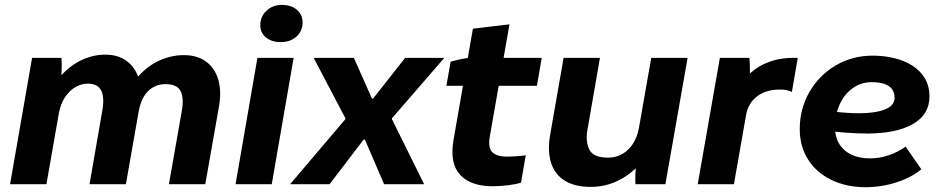

<svg xmlns="http://www.w3.org/2000/svg" viewBox="-20 -758 3883 790"><path d="M112 -520H232.8Q234.6 -499 233.8 -473.4Q233 -447.8 230.2 -419.8L212.6 -424.8Q255 -479.6 306.8 -506.4Q358.6 -533.2 413.6 -533.2Q466 -533.2 501.8 -506.5Q537.6 -479.8 551.7 -432.4Q565.8 -385 555 -324.2L498 0H348.4L400.8 -302Q410.6 -356.8 396.5 -385.3Q382.4 -413.8 340.6 -413.8Q315 -413.8 290.6 -399.8Q266.2 -385.8 247.3 -357.8Q228.4 -329.8 221.6 -288.4L171 0H21.4ZM660.8 -411.8Q619 -411.8 589.5 -383.2Q560 -354.6 550.2 -296.4L528.4 -418.4Q570.8 -476 624.8 -503.6Q678.8 -531.2 736.6 -531.2Q792.6 -531.2 829 -503.7Q865.4 -476.2 878.7 -428.2Q892 -380.2 880.8 -318.6L824.6 0H675L727.8 -300Q737.6 -355.2 722.9 -383.5Q708.2 -411.8 660.8 -411.8Z M1039.2 -520H1188.2L1098.2 0H949.2ZM1051 -653.6Q1051 -690 1076.5 -713.9Q1102 -737.8 1139.6 -737.8Q1178.4 -737.8 1201.7 -717.6Q1225 -697.4 1225 -666.5Q1225 -629.6 1199.4 -607.2Q1173.8 -584.8 1135.6 -584.8Q1097.4 -584.8 1074.2 -604.1Q1051 -623.3 1051 -653.6Z M1401 -267.6V-271.6L1270.6 -520H1436L1510.2 -352.8H1515.4L1647 -520H1808.2L1593.2 -271.8L1592.6 -267.8L1725.2 0H1560.4L1481.4 -183.6H1476.2L1336 0H1173.6Z M1846 -181.8 1925.8 -640 2076.2 -657.8 1995.8 -199Q1987 -150.2 2005.5 -131.9Q2024 -113.6 2065.8 -113.6Q2083.4 -113.6 2106 -115.2Q2128.6 -116.8 2143.2 -119.2L2123.8 -6.4Q2101.4 0.4 2069.1 4.4Q2036.8 8.4 2008 8.4Q1916.4 8.4 1873 -39Q1829.6 -86.4 1846 -181.8ZM1920 -520H2209L2189.2 -405H1816.8L1834 -504Q1855.6 -510.4 1878.8 -515.2Q1902 -520 1920 -520Z M2244.2 -206.4 2299 -520H2448.6L2396.8 -222.6Q2388.8 -173.2 2405.5 -141.3Q2422.2 -109.4 2481.4 -109.4Q2530.4 -109.4 2564.7 -142.7Q2599 -176 2609.2 -233.2L2659.6 -520H2809.2L2717.8 0H2594.6Q2593.2 -18.8 2594.5 -44.7Q2595.8 -70.6 2598.8 -88.2L2611.6 -82Q2572 -37.8 2520.4 -13.4Q2468.8 11 2411.4 11Q2343.6 11 2302.2 -15.7Q2260.8 -42.4 2246.5 -91.1Q2232.2 -139.8 2244.2 -206.4Z M2942 -520H3063.6Q3065.4 -498.6 3065.6 -472.4Q3065.8 -446.2 3064 -427L3048.8 -438.4Q3085.6 -479.4 3135.3 -499.7Q3185 -520 3245 -520H3262.6L3238.2 -379.6Q3219.2 -388.6 3199.6 -389.2Q3137.6 -392.2 3098 -363.7Q3058.4 -335.2 3049.6 -283.8L2999.8 0H2850.8Z M3270.6 -227.2Q3270.6 -309.8 3310.4 -379.3Q3350.2 -448.8 3418.8 -488.9Q3487.4 -529 3569.6 -529Q3636.4 -529 3689.8 -509.5Q3743.2 -490 3773.8 -452.4Q3804.4 -414.8 3804.4 -361.2Q3804.4 -286.6 3736 -247.6Q3667.6 -208.6 3547.8 -208.6Q3465.4 -208.6 3358.2 -223L3370.4 -304.2Q3451 -292 3514.6 -292Q3581 -292 3620.9 -307.6Q3660.8 -323.2 3660.8 -355.2Q3660.8 -377 3650 -391.5Q3639.2 -406 3618 -413Q3596.8 -420 3567.2 -420Q3523.2 -420 3488.7 -395.4Q3454.2 -370.8 3434.9 -328.4Q3415.6 -286 3415.6 -235.8Q3415.6 -174 3454.8 -140.2Q3494 -106.4 3559.6 -106.4Q3600.2 -106.4 3638.3 -119.7Q3676.4 -133 3706.2 -154.8L3770.8 -61.6Q3732.2 -28.6 3670.1 -8.2Q3608 12.2 3540.8 12.2Q3462.8 12.2 3401.2 -17.6Q3339.6 -47.4 3305.1 -101.4Q3270.6 -155.4 3270.6 -227.2Z"/></svg>

Font: Fixel Italic Variable 20240409 Display Thin
Style: Italic
Weight: 100
Italic angle: -10°
Designer: AlfaBravo + MacPaw
Foundry: Kyrylo Tkachov, Marchela Mozhyna, Serhii Makarenko, Maria Weinstein, Zakhar Kryvoshyya
Version: Version 1.211;Glyphs 3.2 (3225)